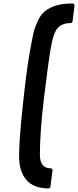

<svg xmlns="http://www.w3.org/2000/svg" viewBox="-20 -871 447 1100"><path d="M257.3 208.5Q174.8 208.5 132.1 160.9Q89.4 113.3 89.4 22.7Q89.4 -67.9 110.4 -264.6Q131.3 -461.4 148.4 -559.6Q165.5 -657.7 173.1 -687.5Q180.7 -717.3 197.3 -752.7Q213.9 -788.1 237.3 -806.6Q292.5 -851.1 392.1 -851.1Q400.4 -851.1 403.6 -848.1Q406.7 -845.2 406.7 -836.4L396 -751Q394.5 -738.8 385.3 -738.8Q337.4 -738.8 311.8 -711.9Q286.1 -685.1 270.8 -595.2Q255.4 -505.4 231.9 -308.8Q208.5 -112.3 208.5 14.6Q208.5 93.3 270.5 93.3Q280.8 93.3 280.8 105.5L269.5 195.8Q268.1 208.5 257.3 208.5Z"/></svg>

Font: Contrail One
Style: Regular
Weight: 400
Designer: Riccardo De Franceschi
Foundry: Sorkin Type Co.
Version: Version 1.003